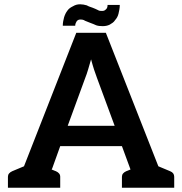

<svg xmlns="http://www.w3.org/2000/svg" viewBox="-20 -876 851 896"><path d="M774 -77C769 -79 750 -87 719 -100L474 -723H336L92 -100C61 -87 42 -79 37 -77C24 -71 17 -63 17 -51V0H52H131H147H157H261V-51C261 -63 254 -71 241 -77C239 -78 232 -80 221 -85L224 -91L261 -194H549L585 -96L589 -85C578 -80 571 -78 569 -77C556 -71 549 -63 549 -51V0H654H663H680H758H793V-51C793 -63 787 -72 774 -77ZM378 -513C382 -524 387 -536 391 -551C395 -566 400 -582 405 -599C410 -582 414 -565 419 -551C424 -537 428 -525 432 -514L515 -289H296ZM456 -825C449 -825 443 -825 437 -829C428 -833 421 -837 412 -840C404 -843 393 -846 385 -851C375 -854 364 -856 354 -856C341 -856 331 -853 321 -847C311 -842 302 -837 295 -827C288 -818 283 -808 279 -795C276 -784 273 -770 273 -756H331C331 -766 335 -771 338 -777C343 -783 348 -785 357 -785C362 -785 370 -784 377 -779C386 -776 393 -772 402 -769C411 -766 420 -762 429 -758C438 -755 447 -754 459 -754C471 -754 482 -756 492 -761C502 -767 511 -772 517 -782C525 -791 530 -800 533 -812C536 -825 539 -838 539 -853H482C482 -842 479 -836 474 -832C468 -826 463 -825 456 -825Z"/></svg>

Font: SVN-Aleo
Style: Bold
Weight: 700
Designer: Alessio Laiso
Version: Version 1.2.2